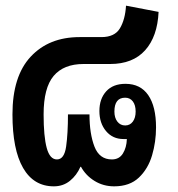

<svg xmlns="http://www.w3.org/2000/svg" viewBox="-20 -646 627 678"><path d="M170 12Q99 12 61.5 -53Q24 -118 24 -242Q24 -377 88.5 -446Q153 -515 261 -515H338Q385 -515 403.5 -546Q422 -577 425 -626L540 -604Q536 -517 492.5 -468.5Q449 -420 369 -420H275Q205 -420 169.5 -378Q134 -336 134 -242Q134 -164 145 -123.5Q156 -83 181 -83Q207 -83 213.5 -128.5Q220 -174 220 -242H296Q296 -174 313.5 -128.5Q331 -83 375 -83Q401 -83 414 -104Q427 -125 428 -155Q422 -155 416 -155Q378 -155 354.5 -183Q331 -211 331 -254Q331 -297 355 -323.5Q379 -350 423 -350Q476 -350 503.5 -310Q531 -270 531 -196Q531 -145 517 -97.5Q503 -50 470.5 -19Q438 12 383 12Q345 12 314 -7Q283 -26 266 -57H264Q251 -27 227 -7.5Q203 12 170 12ZM422 -203Q439 -203 449 -216.5Q459 -230 459 -252Q459 -275 449 -288Q439 -301 422 -301Q384 -301 384 -252Q384 -230 394.5 -216.5Q405 -203 422 -203Z"/></svg>

Font: Noto Sans Thai Looped Condensed SemiBold
Style: Regular
Weight: 600
Width: 3
Designer: Sasikarn Vongin, Ben Mitchell
Foundry: The Fontpad Ltd
Version: Version 1.001; ttfautohint (v1.8.4.7-5d5b)